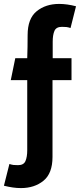

<svg xmlns="http://www.w3.org/2000/svg" viewBox="-37 -767 430 980"><path d="M231 34Q231 118 185 155.5Q139 193 70 193Q49 193 28.5 190Q8 187 -17 181L11 70Q23 74 32 75Q41 76 55 76Q84 76 93 55Q102 34 102 0V-358H18L41 -470H102Q103 -493 103.5 -527.5Q104 -562 104 -588Q104 -672 150 -709.5Q196 -747 265 -747Q305 -747 351 -735L323 -624Q311 -628 302 -629Q293 -630 279 -630Q250 -630 241 -609.5Q232 -589 232 -554V-470H328V-358H231Z"/></svg>

Font: Kreadon
Style: Bold
Weight: 700
Designer: Reiya WATANABE
Foundry: StudioGnu
Version: Version 1.003; ttfautohint (v1.8.4.7-5d5b);gftools[0.9.32]